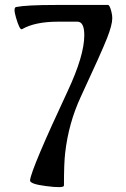

<svg xmlns="http://www.w3.org/2000/svg" viewBox="-20 -748 507 774"><path d="M432.6 -674.8Q432.6 -647.5 411.6 -594.2Q388.2 -535.2 305.7 -357.9Q256.3 -251.5 242.7 -131.3Q237.8 -89.8 237.8 0Q237.8 11.7 164.6 2Q99.1 -6.3 101.1 -21.5Q106.9 -68.8 252.9 -380.9Q319.8 -523.9 319.8 -606Q319.8 -660.6 292 -660.6H213.9Q121.1 -660.6 68.8 -630.4Q59.6 -625 44.4 -677.2Q32.7 -717.3 44.9 -719.7Q85.9 -728 205.1 -728H415.5Q422.4 -728 429.2 -700.2Q432.6 -686.5 432.6 -674.8Z"/></svg>

Font: Dai Banna SIL Book
Style: Bold
Weight: 700
Designer: Victor Gaultney
Foundry: SIL International
Version: Version 2.000